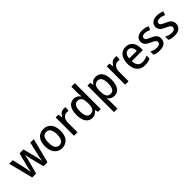

<svg xmlns="http://www.w3.org/2000/svg" viewBox="285 -2253 3985 3985"><g transform="rotate(-45 2278.0 -260.0)"><path d="M401 -299 477 -1H594L732 -540H630L564 -258C551 -203 539 -143 536 -108H532C526 -158 512 -219 500 -263L429 -540H315L241 -264C229 -215 216 -148 210 -107H206C201 -154 188 -220 175 -275L114 -540H10L146 -1H261L340 -298C353 -347 364 -403 369 -437H372C378 -404 389 -348 401 -299Z M1249 -271C1249 -450 1157 -549 1021 -549C873 -549 790 -447 790 -271C790 -97 880 10 1018 10C1166 10 1249 -98 1249 -271ZM895 -270C895 -396 932 -464 1019 -464C1106 -464 1144 -395 1144 -271C1144 -145 1106 -74 1020 -74C933 -74 895 -146 895 -270Z M1613 -549C1549 -549 1500 -503 1471 -445H1466L1452 -539H1372V0H1474V-282C1474 -386 1534 -451 1604 -451C1623 -451 1642 -448 1657 -444L1669 -543C1652 -547 1631 -549 1613 -549Z M1907 10C1978 10 2023 -22 2053 -69H2058L2075 0H2156V-760H2053V-555C2053 -532 2056 -494 2059 -470H2054C2023 -517 1977 -549 1907 -549C1788 -549 1712 -452 1712 -269C1712 -86 1787 10 1907 10ZM1932 -75C1855 -75 1817 -142 1817 -268C1817 -391 1855 -463 1931 -463C2024 -463 2056 -398 2056 -271V-250C2055 -132 2020 -75 1932 -75Z M2553 -549C2482 -549 2438 -518 2407 -467H2402L2388 -539H2305V240H2407V17C2407 -8 2404 -41 2402 -68H2407C2435 -23 2483 10 2554 10C2672 10 2748 -89 2748 -270C2748 -455 2674 -549 2553 -549ZM2528 -464C2607 -464 2643 -394 2643 -271C2643 -149 2606 -76 2529 -76C2438 -76 2407 -141 2407 -268V-287C2408 -407 2442 -464 2528 -464Z M3112 -549C3048 -549 2999 -503 2970 -445H2965L2951 -539H2871V0H2973V-282C2973 -386 3033 -451 3103 -451C3122 -451 3141 -448 3156 -444L3168 -543C3151 -547 3130 -549 3112 -549Z M3431 -549C3296 -549 3211 -447 3211 -266C3211 -92 3301 10 3451 10C3518 10 3565 -1 3614 -26V-112C3563 -86 3518 -74 3460 -74C3367 -74 3318 -133 3315 -247H3639V-307C3639 -452 3563 -549 3431 -549ZM3432 -469C3504 -469 3538 -408 3539 -324H3317C3324 -419 3364 -469 3432 -469Z M4081 -151C4081 -237 4028 -274 3940 -314C3852 -352 3825 -369 3825 -409C3825 -445 3856 -468 3912 -468C3955 -468 4000 -454 4040 -434L4074 -512C4025 -536 3974 -549 3914 -549C3802 -549 3727 -496 3727 -404C3727 -318 3780 -280 3869 -241C3957 -203 3981 -181 3981 -144C3981 -100 3950 -74 3883 -74C3829 -74 3769 -93 3728 -117V-22C3769 -1 3818 10 3885 10C4009 10 4081 -47 4081 -151Z M4517 -151C4517 -237 4464 -274 4376 -314C4288 -352 4261 -369 4261 -409C4261 -445 4292 -468 4348 -468C4391 -468 4436 -454 4476 -434L4510 -512C4461 -536 4410 -549 4350 -549C4238 -549 4163 -496 4163 -404C4163 -318 4216 -280 4305 -241C4393 -203 4417 -181 4417 -144C4417 -100 4386 -74 4319 -74C4265 -74 4205 -93 4164 -117V-22C4205 -1 4254 10 4321 10C4445 10 4517 -47 4517 -151Z"/></g></svg>

Font: Noto Sans Khmer SemiCondensed Medium
Style: Regular
Weight: 500
Width: 4
Designer: Danh Hong and the Monotype Design Team
Foundry: Monotype Imaging Inc.
Version: Version 2.004